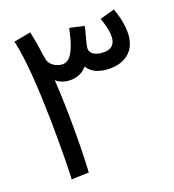

<svg xmlns="http://www.w3.org/2000/svg" viewBox="-104 -770 779 861"><g transform="rotate(-15 286.0 -339.5)"><path d="M205 -6C204 -70 192 -265 165 -445C180 -434 199 -427 225 -427C259 -427 291 -442 310 -470C327 -445 358 -431 401 -431C485 -431 537 -477 537 -552C537 -583 528 -630 503 -683L435 -658C446 -633 462 -594 462 -563C462 -533 448 -509 401 -509C363 -509 343 -524 343 -548C343 -561 353 -609 358 -646L288 -655C274 -533 247 -505 213 -505C194 -505 158 -515 149 -548L142 -573C134 -613 124 -649 114 -681L35 -659C93 -487 123 -42 123 4Z"/></g></svg>

Font: Noto Sans Arabic
Style: Regular
Weight: 400
Designer: Monotype Design Team, Nadine Chahine, Nizar Qandah and Khaled Hosny
Foundry: Monotype Imaging Inc.
Version: Version 2.012